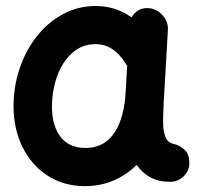

<svg xmlns="http://www.w3.org/2000/svg" viewBox="-20 -574 679 651"><path d="M556.6 42.5Q518.1 42.5 490 27.3Q461.9 12.2 443.4 -15.1Q408.7 19.5 364.3 38.3Q319.8 57.1 268.1 57.1Q197.3 57.1 142.8 22.5Q88.4 -12.2 57.6 -72.8Q26.9 -133.3 25.9 -210Q25.4 -277.3 45.7 -339.1Q65.9 -400.9 103.5 -449.2Q141.1 -497.6 192.6 -525.6Q244.1 -553.7 305.2 -553.7Q371.1 -553.7 426.3 -515.1Q434.6 -531.2 451.2 -540Q467.8 -548.8 487.8 -545.9Q514.6 -542.5 532.7 -520.5Q550.8 -498.5 549.3 -472.7L536.1 -244.6Q535.6 -239.3 535.2 -233.4Q534.2 -212.4 533.4 -185.5Q532.7 -158.7 533.7 -143.6Q535.2 -121.6 543.2 -105Q551.3 -88.4 577.6 -83.5Q593.3 -78.1 607.4 -64.5Q621.6 -50.8 622.1 -22Q622.1 4.9 602.8 23.7Q583.5 42.5 556.6 42.5ZM269.5 -72.3Q328.6 -72.3 362.5 -116.5Q396.5 -160.6 404.8 -243.2Q404.8 -250 405.3 -255.9Q405.3 -260.3 406.2 -264.2L411.1 -351.1Q407.2 -355.5 404.3 -360.8Q386.2 -390.6 360.8 -407.5Q335.4 -424.3 303.7 -424.3Q257.8 -424.3 224.4 -394Q190.9 -363.8 173.3 -314.5Q155.8 -265.1 156.2 -208.5Q157.2 -145 186.5 -108.6Q215.8 -72.3 269.5 -72.3Z"/></svg>

Font: Mikhak Bold
Style: Regular
Weight: 700
Designer: Amin Abedi
Version: Version 3.3